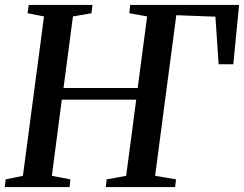

<svg xmlns="http://www.w3.org/2000/svg" viewBox="-20 -763 996 783"><path d="M-0.5 0 3 -31.5 73.5 -46 159.5 -696 92.5 -709 97 -743H357L353 -709L277.5 -696L239 -404H541.5L580 -696L507.5 -709L511 -743H955L931.5 -501H871.5L858.5 -695L699 -701L612.5 -46L698 -31.5L694 0H411.5L415 -31.5L494.5 -46L535.5 -356.5H232L191.5 -46L267 -31.5L264 0Z"/></svg>

Font: Merriweather 72pt Medium
Style: Italic
Weight: 500
Italic angle: -7.8°
Version: Version 2.101